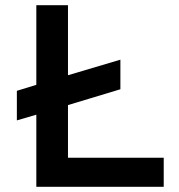

<svg xmlns="http://www.w3.org/2000/svg" viewBox="-20 -720 689 740"><path d="M120 -278V0H611V-112H242V-315L444 -376V-490L242 -430V-700H120V-393L45 -370V-256Z"/></svg>

Font: Mission Medium
Style: Regular
Weight: 500
Version: Version 1.000;FEAKit 1.0